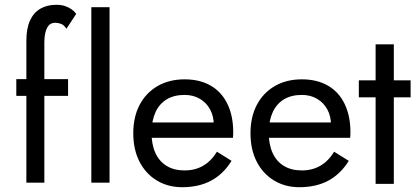

<svg xmlns="http://www.w3.org/2000/svg" viewBox="-20 -786 1735 801"><path d="M48 -456V-386H264V-456ZM257 -666 298 -728Q291 -738 279.5 -746.5Q268 -755 252 -760.5Q236 -766 215 -766Q176 -766 148 -749.5Q120 -733 105 -700Q90 -667 90 -616V-24H165V-606Q165 -637 171 -656Q177 -675 186.5 -683Q196 -691 211 -691Q222 -691 234.5 -686.5Q247 -682 257 -666Z M361 -756V-24H437V-756Z M740 -5Q810 -5 861 -32.5Q912 -60 946 -115L885 -153Q861 -114 827.5 -94.5Q794 -75 750 -75Q706 -75 675 -94Q644 -113 628 -148.5Q612 -184 612 -235Q613 -284 629 -318.5Q645 -353 675.5 -371.5Q706 -390 750 -390Q786 -390 813.5 -374Q841 -358 856.5 -329.5Q872 -301 872 -263Q872 -256 869 -246.5Q866 -237 863 -232L893 -275H583V-211H952Q952 -213 952.5 -220Q953 -227 953 -234Q953 -302 929 -352Q905 -402 859.5 -428.5Q814 -455 750 -455Q686 -455 637.5 -427Q589 -399 562.5 -348.5Q536 -298 536 -230Q536 -163 561.5 -112.5Q587 -62 633.5 -33.5Q680 -5 740 -5Z M1229 -5Q1299 -5 1350 -32.5Q1401 -60 1435 -115L1374 -153Q1350 -114 1316.5 -94.5Q1283 -75 1239 -75Q1195 -75 1164 -94Q1133 -113 1117 -148.5Q1101 -184 1101 -235Q1102 -284 1118 -318.5Q1134 -353 1164.5 -371.5Q1195 -390 1239 -390Q1275 -390 1302.5 -374Q1330 -358 1345.5 -329.5Q1361 -301 1361 -263Q1361 -256 1358 -246.5Q1355 -237 1352 -232L1382 -275H1072V-211H1441Q1441 -213 1441.5 -220Q1442 -227 1442 -234Q1442 -302 1418 -352Q1394 -402 1348.5 -428.5Q1303 -455 1239 -455Q1175 -455 1126.5 -427Q1078 -399 1051.5 -348.5Q1025 -298 1025 -230Q1025 -163 1050.5 -112.5Q1076 -62 1122.5 -33.5Q1169 -5 1229 -5Z M1477 -451V-380H1693V-451ZM1547 -601V-19H1623V-601Z"/></svg>

Font: SpinnyJost Regular
Style: Regular
Weight: 400
Version: Version 3.710